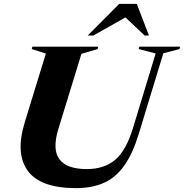

<svg xmlns="http://www.w3.org/2000/svg" viewBox="-20 -955 947 988"><path d="M280.5 -292Q248 -186 285.8 -135.5Q323.5 -85 426.5 -85Q516.5 -85 572.8 -132.8Q629 -180.5 664 -295L781 -680L693.5 -702.5L697 -715H907L903.5 -702.5L820.5 -681L694.5 -267.5Q663.5 -165.5 620 -103.8Q576.5 -42 515.5 -14.5Q454.5 13 371 13Q188 13 123 -76Q58 -165 107.5 -326L216 -679.5L143.5 -702.5L146.5 -715H485.5L482.5 -702.5L399 -678ZM431 -772 593.5 -935H684L746.5 -772H724.5L625.5 -865.5L460 -772Z"/></svg>

Font: Newsreader 72pt
Style: Bold Italic
Weight: 700
Italic angle: -17°
Designer: Hugues Gentile
Foundry: Production Type
Version: Version 1.003; ttfautohint (v1.8.3)